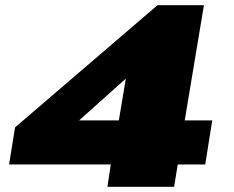

<svg xmlns="http://www.w3.org/2000/svg" viewBox="-20 -720 901 740"><path d="M15 -86 38 -229 587 -700H766L692 -256H798L771 -86H665L651 0H394L407 -86ZM285 -256H438L465 -417Z"/></svg>

Font: Georama Expanded Black
Style: Italic
Weight: 900
Width: 7
Italic angle: -9°
Designer: Jean-Baptiste Levee
Foundry: Production Type
Version: Version 1.000